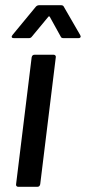

<svg xmlns="http://www.w3.org/2000/svg" viewBox="-20 -720 331 740"><path d="M42 -10 102 -499Q104 -509 113 -509H187Q191 -509 193.5 -506Q196 -503 195 -499L135 -10Q133 0 124 0H50Q46 0 43.5 -3Q41 -6 42 -10ZM28 -585 118 -694Q123 -700 132 -700H214Q224 -700 226 -694L289 -585L291 -580Q291 -573 282 -573H225Q216 -573 214 -579L172 -655Q171 -657 169 -657Q167 -657 166 -655L103 -579Q99 -573 91 -573H33Q27 -573 25.5 -576.5Q24 -580 28 -585Z"/></svg>

Font: Barlow Medium
Style: Italic
Weight: 500
Italic angle: -7°
Designer: Jeremy Tribby
Foundry: Tribby Type
Version: Version 1.408